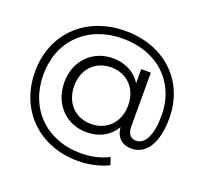

<svg xmlns="http://www.w3.org/2000/svg" viewBox="-150 -881 1332 1257"><g transform="rotate(20 516.5 -252.5)"><path d="M512 -56C402 -56 324 -135 324 -254C324 -372 402 -450 512 -450C619 -450 700 -374 700 -254C700 -133 619 -56 512 -56ZM502 5C590 5 661 -34 702 -103C706 -34 750 5 815 5C919 5 982 -95 982 -266C982 -527 790 -706 519 -706C243 -706 51 -519 51 -254C51 11 240 201 515 201C583 201 665 185 725 154L707 103C649 134 576 147 515 147C273 147 109 -18 109 -254C109 -490 275 -653 519 -653C761 -653 928 -498 928 -264C928 -131 889 -54 827 -54C794 -54 766 -74 766 -130V-506H699V-408C658 -474 587 -510 502 -510C360 -510 255 -404 255 -254C255 -103 360 5 502 5Z"/></g></svg>

Font: Montserrat-Alt1
Style: Regular
Weight: 400
Designer: Differentunic
Foundry: Differentunic
Version: Version 7.222